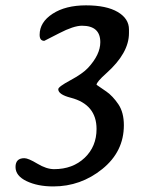

<svg xmlns="http://www.w3.org/2000/svg" viewBox="-20 -625 536 700"><path d="M345.7 -471.2Q345.7 -531.2 278.8 -531.2Q248.5 -531.2 195.6 -503.7Q142.6 -476.1 141.6 -476.1Q124.5 -476.1 124.5 -498Q124.5 -543.9 171.6 -574.7Q218.8 -605.5 293.5 -605.5Q368.2 -605.5 409.2 -581.3Q450.2 -557.1 450.2 -517.6V-504.4Q450.2 -431.6 368.2 -358.4Q332 -326.2 332 -315.9L368.2 -291Q391.1 -274.9 411.4 -245.1Q431.6 -215.3 431.6 -168.5Q431.6 -72.3 353 -8.8Q274.4 54.7 174.3 54.7Q117.2 54.7 76.9 35.4Q36.6 16.1 36.6 -16.1Q36.6 -48.3 68.8 -48.3Q83 -48.3 116.2 -28.3Q149.4 -8.3 177.2 -8.3Q245.1 -8.3 288.6 -49.6Q332 -90.8 332 -154.8Q332 -244.1 238.3 -268.6Q192.4 -280.3 192.4 -299.8Q192.4 -308.6 236.8 -332.5Q281.2 -356.4 300.8 -377.4Q345.7 -425.8 345.7 -471.2Z"/></svg>

Font: Averia Serif Libre
Style: Italic
Weight: 400
Italic angle: -7.90001°
Version: Version 1.002